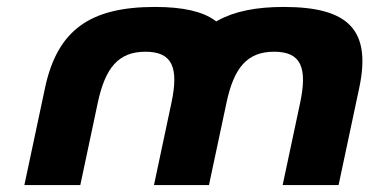

<svg xmlns="http://www.w3.org/2000/svg" viewBox="-20 -548 1114 553"><path d="M261.5 -251.5C283.3 -353.9 321.7 -399 399 -399C476.3 -399 495.5 -353.9 473.7 -251.5L423.5 -15H581.9L632.2 -251.5C653.9 -353.9 692.3 -399 769.6 -399C846.9 -399 866.1 -353.9 844.4 -251.5L794.1 -15H955.2L1014.6 -294.5C1050.3 -462.3 983.3 -528 797.1 -528C717.6 -528 655 -515.4 607.3 -488.8L602.9 -486.3L599.5 -488.8C563.1 -515.4 505.9 -528 426.4 -528C240.2 -528 145.3 -462.3 109.6 -294.5L50.2 -15H211.3Z"/></svg>

Font: Hussar Nova
Style: RgIta
Weight: 700
Foundry: Cannot Into Space Fonts
Version: Version 0.99